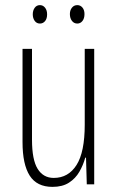

<svg xmlns="http://www.w3.org/2000/svg" viewBox="-20 -720 458 750"><path d="M348 -529V0H319L316 -104H313Q305 -75 290 -49Q275 -23 249.5 -6.5Q224 10 185 10Q124 10 96 -34Q68 -78 68 -165V-529H105V-174Q105 -96 127 -60.5Q149 -25 190 -25Q247 -25 279 -75.5Q311 -126 311 -233V-529ZM108 -664Q108 -679 115.5 -689.5Q123 -700 136 -700Q148 -700 156 -690Q164 -680 164 -664Q164 -647 156 -637.5Q148 -628 136 -628Q123 -628 115.5 -638.5Q108 -649 108 -664ZM253 -665Q253 -680 261 -690Q269 -700 282 -700Q294 -700 302 -690.5Q310 -681 310 -665Q310 -648 302 -638Q294 -628 282 -628Q269 -628 261 -638.5Q253 -649 253 -665Z"/></svg>

Font: Noto Sans Gujarati UI ExtraCondensed ExtraLight
Style: Regular
Weight: 200
Width: 2
Designer: Jelle Bosma - Monotype Design Team, Universal Thirst
Foundry: Monotype Imaging Inc.
Version: Version 2.106; ttfautohint (v1.8.4.7-5d5b)